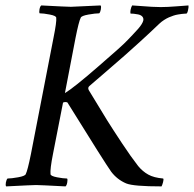

<svg xmlns="http://www.w3.org/2000/svg" viewBox="-26 -666 696 689"><path d="M469.7 -70.3Q485.8 -50.8 505.9 -39.6Q525.9 -28.3 559.6 -25.4Q562 -22.5 559.1 -12Q556.2 -1.5 553.7 2.9Q452.6 2.9 426.8 -7.8Q394.5 -21.5 373 -49.8Q350.1 -82 216.8 -296.9Q215.8 -299.8 209 -299.8Q204.1 -299.8 200.2 -297.9L164.1 -113.3Q153.3 -58.6 155.3 -41Q155.8 -34.2 178.5 -29.8Q201.2 -25.4 214.8 -25.4Q217.3 -22 215.3 -11.2Q213.4 -0.5 209 2.9Q116.2 -2 103.5 -2Q91.3 -2 -3.9 2.9Q-6.8 -1 -4.9 -11.2Q-2.9 -21.5 1 -25.4Q14.6 -25.4 39.1 -29.8Q63.5 -34.2 66.4 -41Q73.2 -54.7 85 -113.3L166 -530.3Q177.7 -587.9 175.8 -602.5Q175.3 -609.4 152.6 -613.8Q129.9 -618.2 116.2 -618.2Q113.8 -621.6 115.7 -632.3Q117.7 -643.1 122.1 -646.5Q214.8 -641.6 228.5 -641.6Q239.7 -641.6 335 -646.5Q337.9 -642.6 335.9 -632.3Q334 -622.1 330.1 -618.2Q316.4 -618.2 291.5 -613.8Q266.6 -609.4 263.7 -602.5Q256.8 -588.9 245.1 -530.3L207 -332Q237.8 -350.1 328.1 -428.7Q339.4 -438.5 359.6 -456.3Q379.9 -474.1 384.8 -478.3Q389.6 -482.4 402.3 -493.9Q415 -505.4 418.7 -509Q422.4 -512.7 432.4 -522.7Q442.4 -532.7 449.7 -540.8Q457 -548.8 469.7 -562.5Q485.8 -581.1 488.3 -592.8Q489.7 -601.1 484.6 -606.7Q479.5 -612.3 469.5 -614.3Q459.5 -616.2 453.9 -616.7Q448.2 -617.2 442.4 -617.2Q440.9 -621.6 442.6 -630.6Q444.3 -639.6 448.2 -646.5Q459 -646 480.2 -644.3Q501.5 -642.6 518.8 -641.6Q536.1 -640.6 550.8 -640.6Q574.2 -640.6 607.9 -643.3Q641.6 -646 650.4 -646.5Q651.4 -641.1 648.7 -629.2Q646 -617.2 642.6 -617.2Q642.1 -617.2 636.7 -616.9Q631.3 -616.7 626.2 -616Q621.1 -615.2 613 -614Q605 -612.8 596.9 -610.1Q588.9 -607.4 580.3 -603.8Q571.8 -600.1 562.7 -594.2Q553.7 -588.4 545.9 -581.1Q511.7 -548.3 476.3 -516.1Q440.9 -483.9 423.3 -468.5Q405.8 -453.1 357.2 -411.1Q308.6 -369.1 294.9 -357.4Q287.6 -351.1 293 -341.8Q338.4 -266.6 358.6 -234.1Q378.9 -201.7 411.4 -152.6Q443.8 -103.5 469.7 -70.3Z"/></svg>

Font: Crimson
Style: Italic
Weight: 400
Italic angle: -11°
Version: Version 0.8